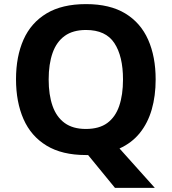

<svg xmlns="http://www.w3.org/2000/svg" viewBox="-20 -745 836 935"><path d="M738 -358Q738 -278 719 -212Q700 -146 661 -97.5Q622 -49 562 -22L734 170H540L409 10Q406 10 403.5 10Q401 10 398 10Q282 10 206.5 -36Q131 -82 94.5 -165Q58 -248 58 -359Q58 -470 94.5 -552Q131 -634 206.5 -679.5Q282 -725 399 -725Q515 -725 590 -679.5Q665 -634 701.5 -551.5Q738 -469 738 -358ZM217 -358Q217 -283 236 -229Q255 -175 295 -146Q335 -117 398 -117Q463 -117 502.5 -146Q542 -175 560.5 -229Q579 -283 579 -358Q579 -471 537 -535Q495 -599 399 -599Q335 -599 295 -570Q255 -541 236 -487Q217 -433 217 -358Z"/></svg>

Font: Noto Sans Cham
Style: Bold
Weight: 700
Version: Version 2.002